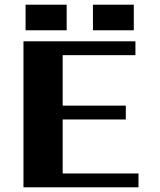

<svg xmlns="http://www.w3.org/2000/svg" viewBox="-20 -798 680 818"><path d="M550 -778V-669H376V-778ZM264 -778V-669H89V-778ZM247 -59H570V0H80V-622H557V-563H247V-348H516V-289H247Z"/></svg>

Font: Sarpanch
Style: Bold
Weight: 700
Designer: Manushi Parikh (Devanagari and Latin), Jyotish Sonowal (Devanagari)
Foundry: Indian Type Foundry
Version: Version 2.004;PS 1.0;hotconv 1.0.78;makeotf.lib2.5.61930; tt